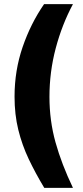

<svg xmlns="http://www.w3.org/2000/svg" viewBox="-20 -743 401 924"><path d="M193 161Q150.5 90.5 118.2 22.5Q86 -45.5 68 -118.8Q50 -192 50 -278Q50 -403.5 88.8 -516.5Q127.5 -629.5 192 -723H331Q278.5 -625 248.2 -511Q218 -397 218 -277Q218 -162.5 247.2 -57.8Q276.5 47 331 161Z"/></svg>

Font: Public Sans Thin Black
Style: Regular
Weight: 900
Version: Version 2.001